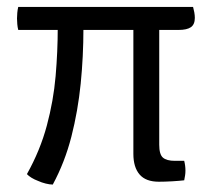

<svg xmlns="http://www.w3.org/2000/svg" viewBox="-20 -510 596 542"><path d="M356.5 -455H429.5V-101.5Q429.5 -74 440 -65Q450.5 -56 473.5 -56H500Q503.5 -42 503.5 -28.5Q503.5 -21.5 502.5 -15Q501.5 -8.5 500 -1Q487.5 0.5 466.2 1.8Q445 3 428.5 3Q391.5 3 374 -17.5Q356.5 -38 356.5 -75.5ZM31.5 -425.5Q29.5 -433.5 28.8 -442Q28 -450.5 28 -458Q28 -465.5 28.8 -473.8Q29.5 -482 31.5 -490.5H525Q527 -483.5 528.5 -475.2Q530 -467 530 -459.5Q530 -441 518.8 -433.2Q507.5 -425.5 484.5 -425.5ZM215.5 -455V-429.5Q215.5 -351 207.8 -273.8Q200 -196.5 181.5 -124.2Q163 -52 129 11Q120.5 11 109.2 8.2Q98 5.5 87 0.5Q77.5 -3 69 -8.2Q60.5 -13.5 56 -18.5Q93.5 -85.5 112.2 -155.5Q131 -225.5 137 -295.2Q143 -365 143 -431.5V-455Z"/></svg>

Font: Signika Light
Style: Regular
Weight: 300
Designer: Anna Giedry
Foundry: Anna Giedry
Version: Version 2.000